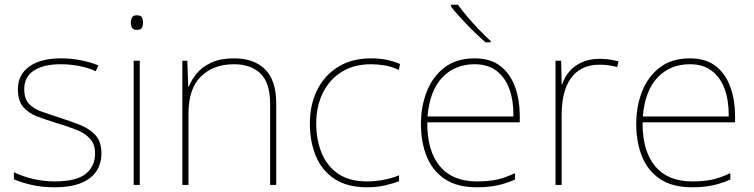

<svg xmlns="http://www.w3.org/2000/svg" viewBox="-20 -786 3205 816"><path d="M411 -134Q411 -90 389 -57.5Q367 -25 323 -7.5Q279 10 213 10Q158 10 113 -0.5Q68 -11 39 -24V-54Q79 -35 123 -25Q167 -15 213 -15Q304 -15 344 -47Q384 -79 384 -134Q384 -173 362.5 -196.5Q341 -220 304.5 -234.5Q268 -249 224 -262Q178 -276 139.5 -290.5Q101 -305 78.5 -331.5Q56 -358 56 -407Q56 -469 105 -503.5Q154 -538 238 -538Q285 -538 326 -529.5Q367 -521 398 -508L387 -483Q359 -497 318.5 -505Q278 -513 238 -513Q166 -513 124.5 -486.5Q83 -460 83 -407Q83 -366 103.5 -344.5Q124 -323 158.5 -311Q193 -299 233 -286Q277 -272 318 -256Q359 -240 385 -212.5Q411 -185 411 -134Z M574 -528V0H548V-528ZM561 -721Q579 -721 583.5 -711.5Q588 -702 588 -690Q588 -677 583.5 -668Q579 -659 561 -659Q546 -659 541 -668Q536 -677 536 -690Q536 -702 541 -711.5Q546 -721 561 -721Z M974 -538Q1060 -538 1107 -491Q1154 -444 1154 -346V0H1128V-345Q1128 -433 1087.5 -473Q1047 -513 974 -513Q888 -513 834.5 -461.5Q781 -410 781 -302V0H755V-528H776L780 -417H782Q794 -448 817.5 -475.5Q841 -503 879.5 -520.5Q918 -538 974 -538Z M1540 10Q1456 10 1402 -25.5Q1348 -61 1322.5 -122.5Q1297 -184 1297 -261Q1297 -342 1328.5 -404.5Q1360 -467 1418 -502.5Q1476 -538 1557 -538Q1593 -538 1622.5 -532Q1652 -526 1680 -514L1675 -489Q1645 -503 1615.5 -508Q1586 -513 1557 -513Q1485 -513 1433 -481Q1381 -449 1352.5 -392Q1324 -335 1324 -261Q1324 -193 1346.5 -137Q1369 -81 1416.5 -48Q1464 -15 1540 -15Q1576 -15 1611.5 -22Q1647 -29 1676 -41V-16Q1651 -6 1616 2Q1581 10 1540 10Z M1997 -538Q2065 -538 2107 -505Q2149 -472 2169 -416.5Q2189 -361 2189 -291V-266H1796Q1795 -145 1849 -80Q1903 -15 2006 -15Q2054 -15 2088.5 -22Q2123 -29 2169 -50V-23Q2131 -6 2092.5 2Q2054 10 2006 10Q1923 10 1870.5 -25Q1818 -60 1793.5 -121Q1769 -182 1769 -259Q1769 -334 1794 -397.5Q1819 -461 1869.5 -499.5Q1920 -538 1997 -538ZM1997 -513Q1913 -513 1859.5 -456.5Q1806 -400 1797 -291H2162Q2163 -357 2145 -407Q2127 -457 2090 -485Q2053 -513 1997 -513ZM1926 -766Q1941 -745 1965 -716.5Q1989 -688 2016 -660Q2043 -632 2065 -612V-606H2044Q2024 -623 2003.5 -642.5Q1983 -662 1963.5 -682.5Q1944 -703 1926.5 -722.5Q1909 -742 1896 -759V-766Z M2528 -536Q2552 -536 2571.5 -533Q2591 -530 2609 -525L2603 -501Q2584 -506 2567.5 -508.5Q2551 -511 2528 -511Q2486 -511 2456 -496Q2426 -481 2406 -453Q2386 -425 2376.5 -385.5Q2367 -346 2367 -297V0H2341V-528H2365L2367 -427H2369Q2379 -458 2400 -482.5Q2421 -507 2453.5 -521.5Q2486 -536 2528 -536Z M2912 -538Q2980 -538 3022 -505Q3064 -472 3084 -416.5Q3104 -361 3104 -291V-266H2711Q2710 -145 2764 -80Q2818 -15 2921 -15Q2969 -15 3003.5 -22Q3038 -29 3084 -50V-23Q3046 -6 3007.5 2Q2969 10 2921 10Q2838 10 2785.5 -25Q2733 -60 2708.5 -121Q2684 -182 2684 -259Q2684 -334 2709 -397.5Q2734 -461 2784.5 -499.5Q2835 -538 2912 -538ZM2912 -513Q2828 -513 2774.5 -456.5Q2721 -400 2712 -291H3077Q3078 -357 3060 -407Q3042 -457 3005 -485Q2968 -513 2912 -513Z"/></svg>

Font: Noto Sans Thai Thin
Style: Regular
Weight: 250
Designer: Monotype Design Team
Foundry: Monotype Imaging Inc.
Version: Version 2.001